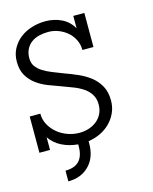

<svg xmlns="http://www.w3.org/2000/svg" viewBox="-122 -729 791 991"><g transform="rotate(-15 273.0 -233.5)"><path d="M439 -166Q439 -129.9 425.5 -100.3Q412.1 -70.8 389.6 -48.3Q367.2 -25.9 337.2 -11.5Q307.1 2.9 272.9 7.8V20Q272.9 91.8 232.9 134.8Q189.9 181.2 118.2 181.2V124Q216.8 124 216.8 20V9.8Q169.9 5.9 130.9 -13.7Q91.8 -33.2 68.8 -67.9V0H12.2V-193.8H68.8Q68.8 -161.1 84 -134Q99.1 -106.9 122.6 -87.4Q146 -67.9 176.5 -56.9Q207 -45.9 238.8 -45.9Q267.1 -45.9 291 -54Q314.9 -62 333 -76.9Q351.1 -91.8 361.6 -113.3Q372.1 -134.8 372.1 -162.1Q372.1 -192.9 358.6 -214.8Q345.2 -236.8 322.5 -252.4Q299.8 -268.1 271.5 -279.1Q243.2 -290 213.9 -300.8Q179.2 -313 144.5 -326.4Q109.9 -339.8 82.5 -360.4Q55.2 -380.9 38.1 -410.4Q21 -439.9 21 -483.9Q21 -522.9 37.6 -553.5Q54.2 -584 81.1 -605Q107.9 -626 143.6 -637Q179.2 -647.9 216.8 -647.9Q263.2 -647.9 302.5 -628.9Q341.8 -609.9 363.8 -570.8V-637.2H422.9V-455.1H363.8Q363.8 -483.9 351.8 -509Q339.8 -534.2 319.3 -552Q298.8 -569.8 272.5 -580.3Q246.1 -590.8 216.8 -590.8Q190.9 -590.8 167.5 -585Q144 -579.1 126.5 -566.2Q108.9 -553.2 98.4 -532.7Q87.9 -512.2 87.9 -483.9Q87.9 -459 100.3 -441.4Q112.8 -423.8 133.8 -410.4Q154.8 -397 182.4 -386Q210 -375 238.8 -363.8Q274.9 -351.1 310.5 -335.4Q346.2 -319.8 374.5 -297.9Q402.8 -275.9 420.9 -243.9Q439 -211.9 439 -166Z"/></g></svg>

Font: Anonymous Pro
Style: Regular
Weight: 400
Monospace: yes
Designer: Mark Simonson
Version: Version 1.002